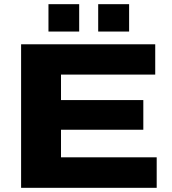

<svg xmlns="http://www.w3.org/2000/svg" viewBox="-20 -899 821 919"><path d="M212 -748V-879H359V-748ZM450 -748V-879H598V-748ZM81 0V-687H723V-542H272V-420H666V-278H272V-146H730V0Z"/></svg>

Font: Archivo SemiExpanded ExtraBold
Style: Regular
Weight: 800
Width: 6
Designer: Hector Gatti
Foundry: Omnibus-Type
Version: Version 2.001; ttfautohint (v1.8.3)